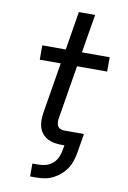

<svg xmlns="http://www.w3.org/2000/svg" viewBox="-101 -794 701 1055"><g transform="rotate(10 250.0 -267.0)"><path d="M144 201V129H179Q199 129 220 123Q241 117 257.5 102.5Q274 88 283 68Q292 48 295 28L300 0H284Q263 0 243 -3.5Q223 -7 206 -16Q189 -25 176.5 -40Q164 -55 158 -74Q152 -93 152 -113.5Q152 -134 155 -155L202 -440H85V-520H216L251 -735H342L306 -520H461V-440H293L244 -142Q242 -130 242.5 -119Q243 -108 248 -98.5Q253 -89 263 -84.5Q273 -80 284 -80H395L377 28Q373 51 365.5 74Q358 97 344.5 117.5Q331 138 312 154.5Q293 171 271 182Q249 193 225.5 197Q202 201 179 201Z"/></g></svg>

Font: Iosevka SS04 Medium Oblique
Style: Regular
Weight: 500
Italic angle: -9°
Monospace: yes
Designer: Belleve Invis
Foundry: Belleve Invis
Version: Version 19.0.0; ttfautohint (v1.8.4)